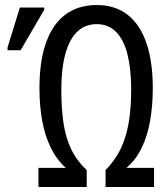

<svg xmlns="http://www.w3.org/2000/svg" viewBox="-20 -744 650 764"><path d="M133 0V-76H242Q205 -109 181.5 -157.5Q158 -206 147.5 -266Q137 -326 137 -393Q137 -501 163.5 -575Q190 -649 241 -686.5Q292 -724 365 -724Q438 -724 487.5 -685.5Q537 -647 562.5 -573Q588 -499 588 -394Q588 -325 577.5 -264.5Q567 -204 544 -156Q521 -108 483 -76H593V0H400V-67Q438 -106 460 -151.5Q482 -197 492 -255Q502 -313 502 -387Q502 -468 487.5 -526.5Q473 -585 442.5 -616.5Q412 -648 365 -648Q319 -648 287.5 -618Q256 -588 240 -529.5Q224 -471 224 -386Q224 -314 232.5 -255.5Q241 -197 263 -151Q285 -105 325 -67V0ZM10 -544V-555L59 -714H156V-705L62 -544Z"/></svg>

Font: Noto Sans ExtraCondensed
Style: Regular
Weight: 400
Width: 2
Designer: Monotype Design Team
Foundry: Monotype Imaging Inc.
Version: Version 2.013